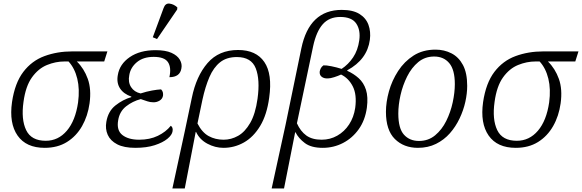

<svg xmlns="http://www.w3.org/2000/svg" viewBox="-20 -827 3295 1087"><path d="M233 10Q128 10 79.5 -59.5Q31 -129 48 -249Q64 -357 112 -420Q160 -483 232 -509.5Q304 -536 389 -536H588L570 -479H415Q456 -439 477 -380.5Q498 -322 487 -242Q477 -170 444.5 -113Q412 -56 359 -23Q306 10 233 10ZM239 -30Q310 -30 358.5 -87Q407 -144 422 -247Q432 -322 417.5 -381.5Q403 -441 368 -479H345Q295 -479 246 -459Q197 -439 161 -389Q125 -339 113 -250Q99 -151 128 -90.5Q157 -30 239 -30Z M746 10Q682 10 643.5 -10Q605 -30 590 -63.5Q575 -97 582 -137Q592 -197 633.5 -230Q675 -263 723 -277L724 -280Q680 -295 659.5 -326.5Q639 -358 647 -402Q657 -464 714.5 -503.5Q772 -543 861 -543Q917 -543 950.5 -528Q984 -513 998 -489Q1012 -465 1007 -440Q999 -390 939 -390Q951 -445 931 -475Q911 -505 850 -505Q791 -505 755 -475Q719 -445 712 -402Q704 -362 722 -334Q740 -306 776 -298Q810 -309 840.5 -314.5Q871 -320 892 -321Q900 -313 902 -304Q904 -295 903 -286Q900 -267 883 -257Q866 -247 847 -248Q830 -248 814 -253.5Q798 -259 777 -266Q731 -254 694 -225Q657 -196 649 -146Q639 -89 673 -62.5Q707 -36 768 -36Q828 -36 873.5 -58Q919 -80 947 -115Q953 -111 956 -103.5Q959 -96 957 -84Q954 -63 928 -41.5Q902 -20 856 -5Q810 10 746 10ZM869 -606 845 -616 906 -781Q916 -810 940.5 -806.5Q965 -803 984 -785L983 -773Z M1066 -273Q1091 -396 1155 -470Q1219 -544 1328 -544Q1430 -544 1476.5 -476Q1523 -408 1504 -274Q1491 -177 1453 -114Q1415 -51 1361 -20.5Q1307 10 1245 10Q1198 10 1154 -13.5Q1110 -37 1090 -80H1088L1026 240H956L1026 -83ZM1246 -36Q1289 -36 1328 -58Q1367 -80 1396.5 -131Q1426 -182 1438 -268Q1453 -376 1428 -440Q1403 -504 1321 -504Q1263 -504 1226 -474.5Q1189 -445 1165.5 -390.5Q1142 -336 1126 -262L1098 -128Q1124 -77 1161.5 -56.5Q1199 -36 1246 -36Z M1518 240 1597 -122 1686 -553Q1731 -771 1915 -771Q1978 -771 2015 -748Q2052 -725 2066 -686.5Q2080 -648 2074 -602Q2059 -490 1946 -429V-426Q1982 -410 2010.5 -384.5Q2039 -359 2052 -318.5Q2065 -278 2057 -217Q2047 -146 2011 -95.5Q1975 -45 1922 -17.5Q1869 10 1807 10Q1742 10 1706 -17Q1670 -44 1653 -78H1651L1588 240ZM1801 -36Q1849 -36 1889.5 -59Q1930 -82 1956.5 -122.5Q1983 -163 1991 -216Q2001 -291 1977.5 -337.5Q1954 -384 1911 -405Q1894 -397 1872 -390Q1850 -383 1836 -383Q1814 -382 1801 -392.5Q1788 -403 1790 -422Q1791 -429 1795.5 -439Q1800 -449 1811 -457Q1826 -458 1856 -452Q1886 -446 1914 -437Q1952 -462 1979 -502Q2006 -542 2014 -599Q2022 -656 1997 -693.5Q1972 -731 1906 -731Q1844 -731 1807.5 -690Q1771 -649 1753 -566L1661 -129Q1681 -84 1714 -60Q1747 -36 1801 -36Z M2346 10Q2266 10 2215.5 -40Q2165 -90 2165 -194Q2165 -249 2182 -310Q2199 -371 2234 -425Q2269 -479 2321.5 -512.5Q2374 -546 2446 -546Q2495 -546 2536 -525Q2577 -504 2601 -459Q2625 -414 2625 -341Q2625 -298 2614.5 -250.5Q2604 -203 2582 -156.5Q2560 -110 2527 -72.5Q2494 -35 2448.5 -12.5Q2403 10 2346 10ZM2352 -29Q2405 -29 2443.5 -61Q2482 -93 2506.5 -142.5Q2531 -192 2543 -247.5Q2555 -303 2555 -351Q2555 -432 2523.5 -469.5Q2492 -507 2438 -507Q2386 -507 2348 -475.5Q2310 -444 2285 -394Q2260 -344 2247.5 -288.5Q2235 -233 2235 -184Q2235 -100 2267 -64.5Q2299 -29 2352 -29Z M2900 10Q2795 10 2746.5 -59.5Q2698 -129 2715 -249Q2731 -357 2779 -420Q2827 -483 2899 -509.5Q2971 -536 3056 -536H3255L3237 -479H3082Q3123 -439 3144 -380.5Q3165 -322 3154 -242Q3144 -170 3111.5 -113Q3079 -56 3026 -23Q2973 10 2900 10ZM2906 -30Q2977 -30 3025.5 -87Q3074 -144 3089 -247Q3099 -322 3084.5 -381.5Q3070 -441 3035 -479H3012Q2962 -479 2913 -459Q2864 -439 2828 -389Q2792 -339 2780 -250Q2766 -151 2795 -90.5Q2824 -30 2906 -30Z"/></svg>

Font: Noto Serif Light
Style: Italic
Weight: 300
Italic angle: -12°
Designer: Monotype Design Team
Foundry: Monotype Imaging Inc.
Version: Version 2.013